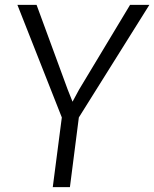

<svg xmlns="http://www.w3.org/2000/svg" viewBox="-20 -767 632 787"><path d="M196.3 0 233.4 -285.6 51.3 -747.1H129.9L257.3 -400.4L277.3 -350.1L304.2 -399.9L513.2 -747.1H592.3L303.2 -285.6L266.6 0Z"/></svg>

Font: HaufeMerriweatherSansLt
Style: Italic
Weight: 300
Designer: Eben Sorkin ( eben@eyebytes.com )
Foundry: Eben Sorkin
Version: Version 1.56